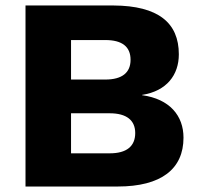

<svg xmlns="http://www.w3.org/2000/svg" viewBox="-20 -680 724 700"><path d="M73 0H409C568 0 649 -64 649 -178C649 -258 599 -319 498 -333V-334C588 -348 632 -407 632 -482C632 -597 557 -659 394 -660H73ZM239 -390V-534H364C425 -534 456 -510 456 -462C456 -415 425 -390 364 -390ZM239 -121V-267H380C442 -267 473 -241 473 -195C473 -147 442 -121 380 -121Z"/></svg>

Font: Work Sans
Style: Bold
Weight: 700
Designer: Wei Huang
Foundry: Wei Huang
Version: Version 2.012